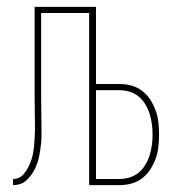

<svg xmlns="http://www.w3.org/2000/svg" viewBox="-20 -540 540 560"><path d="M18 0V-18Q27 -18 35 -21.5Q43 -25 48.5 -31.5Q54 -38 58.5 -45.5Q63 -53 66.5 -61Q70 -69 72.5 -77Q75 -85 76.5 -93.5Q78 -102 79 -111Q80 -120 80.5 -128.5Q81 -137 81.5 -145.5Q82 -154 82 -163Q82 -187 81.5 -212Q81 -237 81 -261V-520H260V-295H328Q346 -295 363 -290.5Q380 -286 394.5 -275Q409 -264 418.5 -249Q428 -234 434 -217.5Q440 -201 442 -183Q444 -165 444 -148Q444 -130 442 -112Q440 -94 434 -77.5Q428 -61 418.5 -46Q409 -31 394.5 -20Q380 -9 363 -4.5Q346 0 328 0H240V-502H100V-261Q100 -237 100.5 -212.5Q101 -188 101 -164Q101 -154 101 -143.5Q101 -133 100 -123Q99 -113 97.5 -103Q96 -93 94 -83Q92 -73 88.5 -63.5Q85 -54 80.5 -45Q76 -36 69.5 -27.5Q63 -19 55.5 -12.5Q48 -6 38 -3Q28 0 18 0ZM260 -18H328Q343 -18 358 -22.5Q373 -27 384.5 -36.5Q396 -46 404 -59.5Q412 -73 416.5 -87.5Q421 -102 423 -117Q425 -132 425 -147Q425 -163 423 -178Q421 -193 416.5 -207.5Q412 -222 404 -235.5Q396 -249 384.5 -258.5Q373 -268 358 -272.5Q343 -277 328 -277H260Z"/></svg>

Font: Iosevka Curly Thin
Style: Regular
Weight: 100
Monospace: yes
Designer: Belleve Invis
Foundry: Belleve Invis
Version: Version 22.1.2; ttfautohint (v1.8.4)